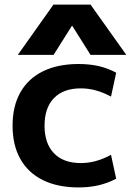

<svg xmlns="http://www.w3.org/2000/svg" viewBox="-20 -810 584 840"><path d="M324 10Q233 10 168.2 -21.8Q103.3 -53.7 69.2 -114.2Q35 -174.7 35 -260Q35 -345.7 69.2 -406Q103.3 -466.3 168.2 -498.2Q233 -530 324 -530Q370.3 -530 410.3 -521.2Q450.3 -512.3 488.3 -492L465.7 -387.4Q431 -406 398.7 -414.7Q366.3 -423.4 333.7 -423.4Q257.6 -423.4 216.3 -381Q174.9 -338.7 174.9 -260Q174.9 -182 216.3 -139.3Q257.6 -96.6 333.7 -96.6Q366.3 -96.6 398.7 -105.3Q431 -114 465.7 -132.6L488.3 -28Q450.3 -8.3 410.3 0.8Q370.3 10 324 10ZM58 -570 214 -790H376L532.6 -570H376L296.3 -696.7H294.3L214.6 -570Z"/></svg>

Font: M PLUS 2 Thin
Style: Regular
Weight: 100
Designer: Coji Morishita
Foundry: UNDERFOREST DESIGN
Version: Version 1.001